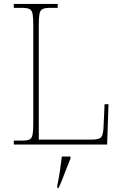

<svg xmlns="http://www.w3.org/2000/svg" viewBox="-20 -734 623 975"><path d="M50 0V-20H93Q118 -20 130 -26Q142 -32 145.5 -51Q149 -70 149 -108V-606Q149 -645 145.5 -663.5Q142 -682 130 -688Q118 -694 93 -694H50V-714H273V-694H233Q208 -694 196 -688Q184 -682 180.5 -663.5Q177 -645 177 -606V-25H446Q485 -25 495 -39Q505 -53 506 -94L511 -205H531L524 0ZM271 208Q279 170 284.5 132Q290 94 294 61H338V71Q329 92 318.5 119.5Q308 147 297.5 174Q287 201 277 221H271Z"/></svg>

Font: Noto Serif Thin
Style: Regular
Weight: 100
Designer: Monotype Design Team
Foundry: Monotype Imaging Inc.
Version: Version 2.015